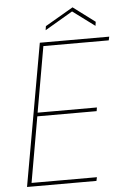

<svg xmlns="http://www.w3.org/2000/svg" viewBox="-58 -906 623 948"><g transform="rotate(-5 253.0 -432.0)"><path d="M506 -704 502 -686H178L121 -361H415L412 -343H118L61 -18H385L381 0H37L162 -704ZM446 -783 443 -763 334 -844 196 -763 199 -783 338 -864Z"/></g></svg>

Font: Poppins Variable
Style: Italic
Weight: 100
Italic angle: -10°
Designer: Jonny Pinhorn
Foundry: Indian Type Foundry
Version: Version 6.000